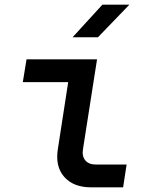

<svg xmlns="http://www.w3.org/2000/svg" viewBox="-20 -805 640 825"><path d="M372 0Q295 0 255.5 -45.5Q216 -91 229 -167L273 -452H78L94 -550H397L337 -167Q331 -135 346 -116.5Q361 -98 392 -98H524L509 0ZM292 -645 420 -785H536L401 -645Z"/></svg>

Font: NKDuy Mono SemiBold
Style: Italic
Weight: 600
Italic angle: -9°
Monospace: yes
Designer: NKDuy
Foundry: NKDuy
Version: Version 2.251; ttfautohint (v1.8.4.7-5d5b)